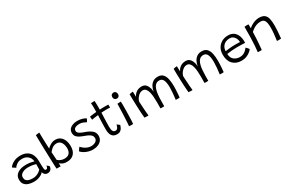

<svg xmlns="http://www.w3.org/2000/svg" viewBox="156 -2093 5273 3508"><g transform="rotate(-30 2793.0 -339.0)"><path d="M268.5 11Q206 11 155 -5.8Q104 -22.5 74.2 -59.5Q44.5 -96.5 44.5 -158.5Q44.5 -217 77.2 -256Q110 -295 167 -314.5Q224 -334 296.5 -334Q332 -334 366 -328.8Q400 -323.5 424.8 -317.2Q449.5 -311 457.5 -308Q455.5 -326 451.2 -343.8Q447 -361.5 439 -375.5Q419 -413.5 379 -438Q339 -462.5 280.5 -462.5Q217.5 -462.5 175.2 -435.8Q133 -409 111.5 -372.5L44.5 -417Q76.5 -466 139.5 -498Q202.5 -530 283.5 -530Q366.5 -530 421.5 -496.8Q476.5 -463.5 501.5 -412Q514.5 -384.5 522 -352.5Q529.5 -320.5 530.5 -271.5Q531.5 -217 532.5 -180.8Q533.5 -144.5 535.5 -120.5Q538 -89.5 545.8 -80.5Q553.5 -71.5 567.5 -71.5Q584 -71.5 595.2 -87.5Q606.5 -103.5 607.5 -133L654.5 -95.5Q652.5 -47 625.5 -22.8Q598.5 1.5 564 1.5Q523 1.5 499.2 -22.5Q475.5 -46.5 472.5 -72Q461.5 -53.5 432 -34.5Q402.5 -15.5 360.2 -2.2Q318 11 268.5 11ZM281 -54.5Q334 -54.5 382 -77.8Q430 -101 458.5 -135.5Q458.5 -171.5 459 -198.5Q459.5 -225.5 461 -249Q445.5 -254.5 401 -263.5Q356.5 -272.5 299.5 -272.5Q250 -272.5 210.5 -259Q171 -245.5 148.2 -220.8Q125.5 -196 125.5 -161.5Q125.5 -119.5 145.5 -96.2Q165.5 -73 200.8 -63.8Q236 -54.5 281 -54.5Z M740.5 8.5Q739 -9 737.2 -51Q735.5 -93 733.5 -151Q731.5 -209 729.5 -275.5Q727.5 -342 725.5 -409Q723.5 -476 722 -536.2Q720.5 -596.5 719.8 -642.2Q719 -688 719 -710.5Q725.5 -711.5 748.2 -714.5Q771 -717.5 796.5 -720.5Q796.5 -682.5 797.8 -625.2Q799 -568 801.5 -503Q804 -438 807 -377.5Q815 -385.5 839.2 -405.8Q863.5 -426 899.5 -443.5Q935.5 -461 979 -461Q1041.5 -461 1084.5 -429.2Q1127.5 -397.5 1149.5 -342.2Q1171.5 -287 1171.5 -216Q1171.5 -116 1119 -59.2Q1066.5 -2.5 971 -2.5Q911.5 -2.5 875.5 -22.5Q839.5 -42.5 824.5 -56.5Q825.5 -42 826.2 -21Q827 0 827 9.5Q809 10 782.8 9.8Q756.5 9.5 740.5 8.5ZM822 -129.5Q830 -121.5 849 -108.8Q868 -96 896.5 -86Q925 -76 961.5 -76Q1031 -76 1063.5 -114Q1096 -152 1096 -217Q1096 -264 1082.2 -304Q1068.5 -344 1039.8 -368Q1011 -392 967 -392Q929 -392 899.2 -375.8Q869.5 -359.5 847.8 -337.5Q826 -315.5 811.5 -297.5Q811.5 -290.5 813.2 -266.2Q815 -242 816.8 -212.8Q818.5 -183.5 820.2 -159.8Q822 -136 822 -129.5Z M1489.5 41Q1447 41 1402 28.2Q1357 15.5 1317.8 -7Q1278.5 -29.5 1253.5 -59.5Q1258 -68 1267 -82Q1276 -96 1286 -109.5Q1296 -123 1303.5 -129.5Q1324 -104 1354.8 -81Q1385.5 -58 1421.8 -43.8Q1458 -29.5 1495.5 -29.5Q1551 -29.5 1590.2 -54.8Q1629.5 -80 1629.5 -124Q1629.5 -158 1610 -181.5Q1590.5 -205 1556.8 -222.2Q1523 -239.5 1481 -254Q1432.5 -271.5 1393 -291.2Q1353.5 -311 1330.5 -340.5Q1307.5 -370 1307.5 -416.5Q1307.5 -463.5 1334.2 -495Q1361 -526.5 1404.8 -542.5Q1448.5 -558.5 1500 -558.5Q1560 -558.5 1607 -543.5Q1654 -528.5 1678 -511.5Q1674.5 -499 1664.8 -480Q1655 -461 1645.5 -448Q1620 -463 1584.2 -477.2Q1548.5 -491.5 1506 -491.5Q1475.5 -491.5 1447.8 -484.5Q1420 -477.5 1402.5 -461Q1385 -444.5 1385 -417Q1385 -380 1421.8 -356.5Q1458.5 -333 1511.5 -315.5Q1600.5 -286 1654.2 -243.2Q1708 -200.5 1708 -129Q1708 -73 1678.8 -35.2Q1649.5 2.5 1600.2 21.8Q1551 41 1489.5 41Z M2148 -102Q2141 -76.5 2127 -48.2Q2113 -20 2087 -0.5Q2061 19 2018.5 19Q1963.5 19 1932.8 -5.2Q1902 -29.5 1889.5 -69Q1877 -108.5 1877 -153.5Q1877 -183.5 1878 -228.5Q1879 -273.5 1880.5 -321Q1882 -368.5 1883.5 -406.5Q1885 -444.5 1886 -460Q1833.5 -455 1796.8 -448.8Q1760 -442.5 1751 -440Q1747.5 -457.5 1746.2 -479.8Q1745 -502 1745 -509Q1772.5 -513 1811.2 -518Q1850 -523 1886.5 -525.5Q1887 -548 1887.2 -577.8Q1887.5 -607.5 1887.5 -634.5Q1887.5 -657 1886 -677.8Q1884.5 -698.5 1883 -713L1959.5 -716Q1960.5 -707.5 1962.2 -677.2Q1964 -647 1964 -604Q1964 -589 1963.8 -567.2Q1963.5 -545.5 1963.5 -530.5Q1978 -531.5 2000 -532.5Q2022 -533.5 2035.5 -533.5Q2072 -534 2104.8 -533.2Q2137.5 -532.5 2143.5 -532Q2145 -521.5 2145.8 -501.5Q2146.5 -481.5 2146.5 -470Q2141 -470.5 2111.5 -471.2Q2082 -472 2052.5 -471.5Q2031.5 -471 2006.2 -470Q1981 -469 1962.5 -467.5Q1961.5 -450 1960 -412Q1958.5 -374 1957 -328.5Q1955.5 -283 1954.5 -242.5Q1953.5 -202 1953.5 -180Q1953.5 -149 1957.5 -119.5Q1961.5 -90 1976.8 -70.8Q1992 -51.5 2025.5 -51.5Q2048 -51.5 2061.8 -68.5Q2075.5 -85.5 2082.8 -107.2Q2090 -129 2093.5 -143.5Q2098 -139 2110 -130Q2122 -121 2133.5 -112.8Q2145 -104.5 2148 -102Z M2338.5 -548Q2308.5 -548 2291.8 -566.8Q2275 -585.5 2275 -612.5Q2275 -643.5 2293.2 -660Q2311.5 -676.5 2337 -676.5Q2363.5 -676.5 2379.2 -656.8Q2395 -637 2395 -609Q2395 -584 2380 -566Q2365 -548 2338.5 -548ZM2360.5 0.5Q2353.5 1.5 2341.5 2.2Q2329.5 3 2317.5 3Q2295 3 2275 0Q2277 -13 2279.8 -54.2Q2282.5 -95.5 2285.5 -151.8Q2288.5 -208 2290.8 -268Q2293 -328 2294.5 -379.8Q2296 -431.5 2296 -462Q2301.5 -462.5 2316.2 -463.5Q2331 -464.5 2346.5 -465Q2362 -465.5 2369.5 -465.5Q2370.5 -452.5 2371.2 -427Q2372 -401.5 2372 -369.5Q2372 -322.5 2371 -266Q2370 -209.5 2368.5 -154.8Q2367 -100 2365 -58.2Q2363 -16.5 2360.5 0.5Z M2597.5 4.5Q2592.5 -42 2588.5 -107Q2584.5 -172 2581.8 -243.5Q2579 -315 2577.5 -382.5Q2576 -450 2576 -501.5Q2588 -505.5 2613 -509.2Q2638 -513 2650.5 -513.5Q2651 -503.5 2652 -479Q2653 -454.5 2653.8 -431.2Q2654.5 -408 2654.5 -401Q2658.5 -412 2670.5 -431Q2682.5 -450 2704 -469.5Q2725.5 -489 2757.5 -502.5Q2789.5 -516 2833.5 -516Q2892.5 -516 2924.2 -479.5Q2956 -443 2969 -395Q2974 -376 2976.2 -356.8Q2978.5 -337.5 2979.5 -319.5Q2987 -371 3010 -417.8Q3033 -464.5 3074.5 -493.8Q3116 -523 3178 -523Q3248 -523 3285.5 -483.5Q3323 -444 3337.2 -376Q3351.5 -308 3351.5 -222.5Q3351.5 -184 3349.2 -141.8Q3347 -99.5 3343.8 -60Q3340.5 -20.5 3337.5 9Q3318 11.5 3297.5 11.5Q3275.5 11.5 3255 9.5Q3264.5 -64 3270 -127Q3275.5 -190 3275.5 -241Q3275.5 -343 3251 -396.2Q3226.5 -449.5 3170.5 -449.5Q3120 -449.5 3089.5 -420Q3059 -390.5 3043.2 -340.8Q3027.5 -291 3021.8 -229.2Q3016 -167.5 3015.5 -103.5Q3015.5 -77.5 3015 -49.8Q3014.5 -22 3014.5 4.5Q3008 5 2997.8 5.8Q2987.5 6.5 2977.5 6.5Q2966 6.5 2953.8 5.8Q2941.5 5 2935 3.5Q2935.5 -29.5 2936 -61Q2936.5 -92.5 2936.5 -123.5Q2936.5 -182 2932.5 -238.8Q2928.5 -295.5 2916.2 -342Q2904 -388.5 2879.8 -416.2Q2855.5 -444 2815 -444Q2784 -444 2756.5 -427.8Q2729 -411.5 2707.5 -386.8Q2686 -362 2673.2 -336Q2660.5 -310 2659.5 -291Q2664 -171 2671.5 -91.5Q2679 -12 2681.5 6.5Q2677 7 2667.2 7.5Q2657.5 8 2650 8Q2616.5 8 2597.5 4.5Z M3526.5 4.5Q3521.5 -42 3517.5 -107Q3513.5 -172 3510.8 -243.5Q3508 -315 3506.5 -382.5Q3505 -450 3505 -501.5Q3517 -505.5 3542 -509.2Q3567 -513 3579.5 -513.5Q3580 -503.5 3581 -479Q3582 -454.5 3582.8 -431.2Q3583.5 -408 3583.5 -401Q3587.5 -412 3599.5 -431Q3611.5 -450 3633 -469.5Q3654.5 -489 3686.5 -502.5Q3718.5 -516 3762.5 -516Q3821.5 -516 3853.2 -479.5Q3885 -443 3898 -395Q3903 -376 3905.2 -356.8Q3907.5 -337.5 3908.5 -319.5Q3916 -371 3939 -417.8Q3962 -464.5 4003.5 -493.8Q4045 -523 4107 -523Q4177 -523 4214.5 -483.5Q4252 -444 4266.2 -376Q4280.5 -308 4280.5 -222.5Q4280.5 -184 4278.2 -141.8Q4276 -99.5 4272.8 -60Q4269.5 -20.5 4266.5 9Q4247 11.5 4226.5 11.5Q4204.5 11.5 4184 9.5Q4193.5 -64 4199 -127Q4204.5 -190 4204.5 -241Q4204.5 -343 4180 -396.2Q4155.5 -449.5 4099.5 -449.5Q4049 -449.5 4018.5 -420Q3988 -390.5 3972.2 -340.8Q3956.5 -291 3950.8 -229.2Q3945 -167.5 3944.5 -103.5Q3944.5 -77.5 3944 -49.8Q3943.5 -22 3943.5 4.5Q3937 5 3926.8 5.8Q3916.5 6.5 3906.5 6.5Q3895 6.5 3882.8 5.8Q3870.5 5 3864 3.5Q3864.5 -29.5 3865 -61Q3865.5 -92.5 3865.5 -123.5Q3865.5 -182 3861.5 -238.8Q3857.5 -295.5 3845.2 -342Q3833 -388.5 3808.8 -416.2Q3784.5 -444 3744 -444Q3713 -444 3685.5 -427.8Q3658 -411.5 3636.5 -386.8Q3615 -362 3602.2 -336Q3589.5 -310 3588.5 -291Q3593 -171 3600.5 -91.5Q3608 -12 3610.5 6.5Q3606 7 3596.2 7.5Q3586.5 8 3579 8Q3545.5 8 3526.5 4.5Z M4889 -118.5Q4876.5 -101 4847 -75Q4817.5 -49 4770 -28.5Q4722.5 -8 4657 -8Q4544.5 -8 4477.2 -77.2Q4410 -146.5 4410 -273.5Q4410 -353.5 4443.5 -411.8Q4477 -470 4535.5 -502Q4594 -534 4668.5 -534Q4762 -534 4814 -475Q4866 -416 4873.5 -318.5Q4876 -288 4874 -259Q4866 -259.5 4836 -260.8Q4806 -262 4769 -263Q4732 -264 4702.5 -264Q4649.5 -264 4592.5 -258.8Q4535.5 -253.5 4490 -246.5Q4490 -232 4492.2 -218.2Q4494.5 -204.5 4498 -192Q4511.5 -141 4558.5 -111.2Q4605.5 -81.5 4662.5 -81.5Q4704 -81.5 4734.5 -94.5Q4765 -107.5 4785.8 -125.5Q4806.5 -143.5 4818.5 -159Q4830.5 -174.5 4835.5 -180Q4839.5 -176.5 4850.8 -165.8Q4862 -155 4873.2 -142Q4884.5 -129 4889 -118.5ZM4489.5 -305Q4530 -311 4584 -316.2Q4638 -321.5 4706.5 -321.5Q4742 -321.5 4766 -320.5Q4790 -319.5 4800 -319Q4800 -337.5 4795.5 -358Q4789.5 -384.5 4774.2 -411Q4759 -437.5 4731.8 -455.2Q4704.5 -473 4663.5 -473Q4616.5 -473 4577.5 -453.2Q4538.5 -433.5 4514.8 -396Q4491 -358.5 4489.5 -305Z M5072 6Q5064 6.5 5053.5 6.8Q5043 7 5032.5 6.5Q5022 6.5 5009 5.8Q4996 5 4988.5 4Q4995 -52 5000 -119.8Q5005 -187.5 5007.8 -283.2Q5010.5 -379 5010.5 -518.5Q5020 -520 5033.5 -521.2Q5047 -522.5 5062 -522.5Q5070.5 -522.5 5079.8 -522Q5089 -521.5 5095.5 -520.5Q5096.5 -512 5096.5 -484.2Q5096.5 -456.5 5096.5 -436Q5117 -457 5152.5 -478.8Q5188 -500.5 5230.8 -515.2Q5273.5 -530 5316.5 -530Q5392.5 -530 5431.8 -500Q5471 -470 5485 -411.5Q5499 -353 5499 -267.5Q5499 -214.5 5494.5 -145Q5490 -75.5 5481.5 1.5Q5468 4 5438.5 4Q5426 4 5414.2 3.5Q5402.5 3 5394.5 1.5Q5405 -69.5 5411.8 -140.5Q5418.5 -211.5 5418.5 -270.5Q5418.5 -326 5410.2 -367.8Q5402 -409.5 5378 -432.5Q5354 -455.5 5307.5 -455.5Q5256.5 -455.5 5215.2 -438.8Q5174 -422 5143.8 -399.8Q5113.5 -377.5 5095.5 -361Q5092 -232 5084.5 -134.2Q5077 -36.5 5072 6Z"/></g></svg>

Font: Grandstander Light
Style: Regular
Weight: 300
Designer: Tyler Finck
Foundry: Etcetera Type Co
Version: Version 1.200; ttfautohint (v1.8.3)